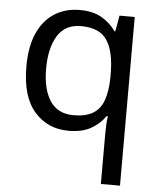

<svg xmlns="http://www.w3.org/2000/svg" viewBox="-55 -593 724 880"><g transform="rotate(5 307.5 -153.0)"><path d="M442 11Q442 -7 443 -31Q444 -55 447 -72H441Q418 -38 377.5 -14Q337 10 273 10Q176 10 115.5 -59.5Q55 -129 55 -267Q55 -359 83 -421Q111 -483 161 -514.5Q211 -546 276 -546Q339 -546 379 -522Q419 -498 443 -463H447L460 -536H530V240H442ZM290 -63Q345 -63 378.5 -83Q412 -103 427 -144.5Q442 -186 443 -248V-266Q443 -368 409 -420.5Q375 -473 288 -473Q216 -473 181 -416.5Q146 -360 146 -265Q146 -170 181.5 -116.5Q217 -63 290 -63Z"/></g></svg>

Font: utamil15
Style: Book
Weight: 400
Designer: Jelle Bosma - Monotype Design Team
Foundry: Monotype Imaging Inc.
Version: Version 2.003